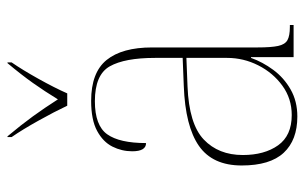

<svg xmlns="http://www.w3.org/2000/svg" viewBox="-171 -635 816 514"><g transform="rotate(-90 237.0 -378.0)"><path d="M182 10Q119 10 85 -26.5Q51 -63 51 -139Q51 -217 103.5 -253.5Q156 -290 264 -294L339 -297V-371Q339 -452 316.5 -492Q294 -532 223 -532Q158 -532 134.5 -499Q111 -466 111 -395Q89 -395 89 -432Q89 -460 101.5 -485Q114 -510 143.5 -526Q173 -542 224 -542Q300 -542 333.5 -500.5Q367 -459 367 -379V-97Q367 -60 371 -41.5Q375 -23 386.5 -16.5Q398 -10 422 -10H427V0H341V-114H339Q328 -83 307 -54.5Q286 -26 254.5 -8Q223 10 182 10ZM186 -5Q230 -5 264.5 -30Q299 -55 319 -94.5Q339 -134 339 -178V-287L263 -284Q162 -280 120.5 -240.5Q79 -201 79 -136Q79 -78 105 -41.5Q131 -5 186 -5ZM211 -606Q195 -640 171 -683Q147 -726 127 -755V-766H129Q160 -729 182.5 -698Q205 -667 228 -631Q250 -667 272 -698Q294 -729 325 -766H327V-755Q307 -726 283 -683Q259 -640 244 -606Z"/></g></svg>

Font: Noto Serif Display SemiCondensed Thin
Style: Regular
Weight: 100
Width: 4
Designer: Monotype Design Team
Foundry: Monotype Imaging Inc.
Version: Version 2.009